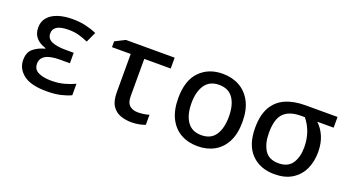

<svg xmlns="http://www.w3.org/2000/svg" viewBox="-49 -968 2498 1398"><g transform="rotate(20 1200.0 -269.0)"><path d="M331 10Q210 10 152.5 -34.5Q95 -79 95 -147Q95 -207 131 -236Q167 -265 218 -278V-283Q171 -297 144 -327.5Q117 -358 117 -406Q117 -453 144.5 -485Q172 -517 220.5 -533Q269 -549 331 -549Q389 -549 434.5 -538.5Q480 -528 521 -510L484 -430Q450 -445 414.5 -455.5Q379 -466 332 -466Q214 -466 214 -396Q214 -355 253 -338Q292 -321 362 -321H423V-240H347Q271 -240 235 -218.5Q199 -197 199 -155Q199 -112 237 -93Q275 -74 338 -74Q395 -74 440.5 -87Q486 -100 519 -116V-27Q486 -11 440 -0.5Q394 10 331 10Z M990 11Q943 11 903.5 -3.5Q864 -18 840 -54.5Q816 -91 816 -159V-455H671V-500L748 -539H1126V-455H921V-166Q921 -115 945.5 -94Q970 -73 1009 -73Q1031 -73 1055 -76.5Q1079 -80 1096 -86V-8Q1080 -1 1051 5Q1022 11 990 11Z M1502 10Q1428 10 1371.5 -21.5Q1315 -53 1283 -116Q1251 -179 1251 -272Q1251 -409 1319 -479Q1387 -549 1497 -549Q1570 -549 1627 -517.5Q1684 -486 1717 -423.5Q1750 -361 1750 -267Q1750 -176 1718.5 -114.5Q1687 -53 1631 -21.5Q1575 10 1502 10ZM1500 -75Q1574 -75 1609 -127.5Q1644 -180 1644 -270Q1644 -360 1608.5 -412Q1573 -464 1499 -464Q1426 -464 1390 -411.5Q1354 -359 1354 -270Q1354 -180 1390.5 -127.5Q1427 -75 1500 -75Z M2097 10Q1985 10 1918 -59Q1851 -128 1851 -260Q1851 -359 1886 -420.5Q1921 -482 1985.5 -510.5Q2050 -539 2138 -539H2388V-456H2261Q2299 -421 2321 -369Q2343 -317 2343 -250Q2343 -174 2315 -115.5Q2287 -57 2232.5 -23.5Q2178 10 2097 10ZM2098 -75Q2171 -75 2203.5 -123.5Q2236 -172 2236 -248Q2236 -310 2217.5 -362.5Q2199 -415 2165 -456H2135Q2046 -456 2002 -412Q1958 -368 1958 -260Q1958 -178 1990.5 -126.5Q2023 -75 2098 -75Z"/></g></svg>

Font: Noto Sans Mono Medium
Style: Regular
Weight: 500
Designer: Monotype Design Team
Foundry: Monotype Imaging Inc.
Version: Version 2.014